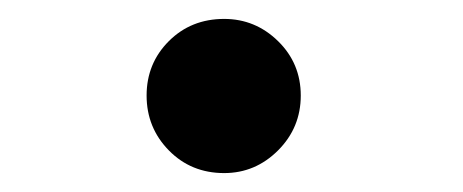

<svg xmlns="http://www.w3.org/2000/svg" viewBox="-20 -170 490 203"><path d="M217 13Q182 13 158.5 -11Q135 -35 135 -69Q135 -103 158.5 -126.5Q182 -150 217 -150Q250 -150 274 -126.5Q298 -103 298 -69Q298 -35 274 -11Q250 13 217 13Z"/></svg>

Font: Inconsolata SemiCondensed Black
Style: Regular
Weight: 900
Width: 4
Monospace: yes
Designer: Raph Levien, Cyreal, Brenton Simpson
Foundry: Raph Levien, Cyreal, Google
Version: Version 3.001; ttfautohint (v1.8.2.53-6de2)